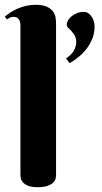

<svg xmlns="http://www.w3.org/2000/svg" viewBox="-24 -780 428 808"><path d="M211.9 -43Q211.9 -36.6 209.7 -27.8Q207.5 -19 199.5 -11.2Q191.4 -3.4 176 2.2Q160.6 7.8 134.8 7.8Q108.9 7.8 94.2 1.7Q79.6 -4.4 72.5 -12.7Q65.4 -21 63.7 -29.8Q62 -38.6 62 -43.9V-673.8Q62 -688 55.4 -698.5Q48.8 -709 33.2 -709Q24.9 -709 18.8 -706.3Q12.7 -703.6 5.9 -698.2L-3.9 -710Q7.3 -719.2 21 -728.3Q34.7 -737.3 51 -744.1Q67.4 -751 85.9 -755.4Q104.5 -759.8 125 -759.8Q156.7 -759.8 174.3 -751.2Q191.9 -742.7 200.2 -730.2Q208.5 -717.8 210.2 -703.9Q211.9 -689.9 211.9 -679.2ZM253.9 -534.2Q279.3 -551.3 288.1 -569.3Q296.9 -587.4 296.9 -604Q296.9 -622.6 286.1 -637.5Q275.4 -652.3 262.7 -663.1Q256.8 -670.4 256.8 -676.8Q256.8 -685.5 262.7 -695.1Q268.6 -704.6 278.1 -712.2Q287.6 -719.7 300.3 -724.9Q313 -730 327.1 -730Q340.3 -730 349.1 -723.4Q357.9 -716.8 363.5 -707.3Q369.1 -697.8 371.6 -687Q374 -676.3 374 -668Q374 -643.6 366 -621.3Q357.9 -599.1 343.8 -579.3Q329.6 -559.6 310.3 -543.2Q291 -526.9 269 -514.2Z"/></svg>

Font: Berkshire Swash
Style: Regular
Weight: 700
Designer: Astigmatic (AOETI)
Foundry: Astigmatic (AOETI)
Version: Version 1.000